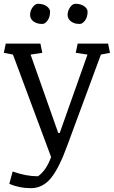

<svg xmlns="http://www.w3.org/2000/svg" viewBox="-25 -757 593 1000"><path d="M135.7 223.1Q74.7 223.1 23.4 200.2L41 136.2Q109.4 161.1 172.9 161.1Q215.3 131.8 241.2 61L42.5 -472.7L-4.9 -481.9L4.9 -529.8H185.5L195.3 -481.9L134.3 -472.7L278.3 -64.5H286.1L430.7 -472.7L369.6 -481.9L379.4 -529.8H538.1L547.9 -481.9L500.5 -472.7L326.2 -1Q282.2 120.6 239.3 171.9Q196.3 223.1 135.7 223.1ZM367.7 -737.3Q396 -737.3 413.6 -724.6Q431.2 -711.9 431.2 -696.3Q431.2 -668.9 418 -650.4Q404.8 -632.3 390.1 -632.3Q375 -632.3 363.8 -635.7Q352.5 -639.6 344.7 -645.5Q327.1 -658.7 327.1 -679.2Q327.1 -700.2 339.8 -718.8Q352.5 -737.3 367.7 -737.3ZM172.9 -737.3Q201.2 -737.3 218.8 -724.1Q235.8 -710.9 235.8 -696.3Q235.8 -669.4 223.1 -650.9Q210.4 -632.3 195.3 -632.3Q180.2 -632.3 168.9 -635.7Q157.7 -639.6 149.4 -645.5Q131.8 -658.2 131.8 -679.7Q131.8 -701.2 145 -719.2Q158.2 -737.3 172.9 -737.3Z"/></svg>

Font: NoticiaText-Regular
Style: Regular
Weight: 400
Designer: JM Sole
Foundry: JM Sole
Version: Version 1.003